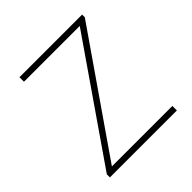

<svg xmlns="http://www.w3.org/2000/svg" viewBox="-148 -640 752 752"><g transform="rotate(-45 228.0 -264.0)"><path d="M412 0V-25H77L415 -513V-528H68V-503H377L41 -17V0Z"/></g></svg>

Font: Noto Sans Lao Thin
Style: Regular
Weight: 100
Designer: Monotype Design Team
Foundry: Monotype Imaging Inc.
Version: Version 2.003